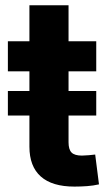

<svg xmlns="http://www.w3.org/2000/svg" viewBox="-20 -689 407 714"><path d="M337.9 -350.6V-259.3H9.3V-350.6ZM337.9 -535.6V-423.8H9.3V-535.6ZM89.4 -669.4H234.9V-159.7Q234.9 -133.3 246.1 -121.8Q257.3 -110.4 284.7 -110.4Q294.4 -110.4 310.1 -111.8Q325.7 -113.3 334 -114.3L348.1 -3.4Q327.1 1.5 303.5 3.2Q279.8 4.9 256.8 4.9Q173.8 4.9 131.6 -32.7Q89.4 -70.3 89.4 -143.6Z"/></svg>

Font: Inter 20pt
Style: Bold
Weight: 700
Version: Version 4.001;git-66647c0bb